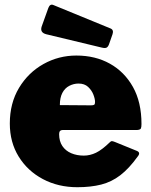

<svg xmlns="http://www.w3.org/2000/svg" viewBox="-20 -772 630 802"><path d="M227 -212Q227 -182 240.5 -162Q254 -142 277.5 -132Q301 -122 330 -122Q356 -122 381 -134Q406 -146 439 -178Q443 -182 446.5 -182.5Q450 -183 460 -179L551 -142Q569 -135 555 -118Q519 -68 482.5 -40Q446 -12 402.5 -1Q359 10 303 10Q223 10 159 -24Q95 -58 58 -118Q21 -178 21 -256Q21 -341 59.5 -405Q98 -469 161.5 -504.5Q225 -540 299 -540Q378 -540 439 -506Q500 -472 535.5 -408.5Q571 -345 571 -254Q571 -241 568.5 -235.5Q566 -230 553 -229H242Q235 -229 231 -225Q227 -221 227 -212ZM360 -332Q370 -332 373.5 -334.5Q377 -337 377 -346Q377 -359 370 -377Q363 -395 348 -409Q333 -423 308 -423Q288 -423 269.5 -413.5Q251 -404 240.5 -384Q230 -364 230 -333ZM182 -739Q189 -757 203 -751L442 -653Q456 -647 450 -629L435 -586Q431 -576 425 -573Q419 -570 406 -573L173 -629Q146 -636 154 -661Z"/></svg>

Font: Libre Franklin Black
Style: Regular
Weight: 900
Designer: Pablo Impallari, Rodrigo Fuenzalida, Nhung Nguyen
Foundry: Impallari Type
Version: Version 3.000